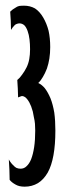

<svg xmlns="http://www.w3.org/2000/svg" viewBox="-20 -664 235 689"><path d="M178.7 -195.3Q178.7 -231.4 174.8 -259.8Q169.9 -289.1 161.1 -311.5Q151.4 -334 140.6 -347.7Q129.9 -360.4 117.2 -366.2Q117.2 -366.2 117.2 -366.2Q117.2 -366.2 117.2 -366.2Q126 -374 133.8 -387.7Q141.6 -400.4 148.4 -418Q154.3 -435.5 157.2 -454.1Q160.2 -473.6 160.2 -495.1Q160.2 -495.1 160.2 -495.1Q160.2 -495.1 160.2 -495.1Q160.2 -527.3 154.3 -553.7Q147.5 -580.1 134.8 -601.6Q122.1 -623 105.5 -633.8Q87.9 -643.6 66.4 -643.6Q66.4 -643.6 66.4 -643.6Q66.4 -643.6 66.4 -643.6Q56.6 -643.6 48.8 -642.6Q41 -640.6 36.1 -636.7Q30.3 -632.8 25.4 -629.9Q20.5 -626 16.6 -622.1Q16.6 -622.1 18.6 -589.8Q19.5 -556.6 19.5 -556.6Q19.5 -556.6 19.5 -556.6Q19.5 -556.6 19.5 -556.6Q22.5 -560.5 25.4 -565.4Q28.3 -569.3 32.2 -573.2Q36.1 -577.1 40 -578.1Q44.9 -580.1 49.8 -580.1Q49.8 -580.1 49.8 -580.1Q49.8 -580.1 49.8 -580.1Q59.6 -580.1 67.4 -573.2Q74.2 -566.4 79.1 -552.7Q84 -539.1 85.9 -522.5Q87.9 -505.9 87.9 -487.3Q87.9 -487.3 87.9 -487.3Q87.9 -487.3 87.9 -487.3Q87.9 -467.8 85 -452.1Q82 -435.5 75.2 -421.9Q68.4 -408.2 59.6 -396.5Q51.8 -384.8 42 -377Q42 -377 43.9 -345.7Q44.9 -314.5 44.9 -314.5Q44.9 -314.5 44.9 -314.5Q44.9 -314.5 44.9 -314.5Q48.8 -316.4 52.7 -317.4Q56.6 -319.3 59.6 -319.3Q59.6 -319.3 59.6 -319.3Q59.6 -319.3 59.6 -319.3Q63.5 -319.3 68.4 -316.4Q72.3 -314.5 77.1 -308.6Q81.1 -303.7 85 -296.9Q87.9 -290 91.8 -282.2Q94.7 -273.4 97.7 -263.7Q99.6 -253.9 101.6 -243.2Q104.5 -231.4 105.5 -219.7Q106.4 -208 106.4 -195.3Q106.4 -195.3 106.4 -195.3Q106.4 -195.3 106.4 -195.3Q106.4 -161.1 102.5 -135.7Q98.6 -110.4 91.8 -92.8Q85 -76.2 75.2 -67.4Q66.4 -58.6 53.7 -58.6Q53.7 -58.6 53.7 -58.6Q53.7 -58.6 53.7 -58.6Q45.9 -58.6 39.1 -61.5Q33.2 -64.5 28.3 -70.3Q22.5 -75.2 18.6 -81.1Q14.6 -85.9 11.7 -91.8Q11.7 -91.8 13.7 -55.7Q14.6 -18.6 14.6 -18.6Q14.6 -18.6 14.6 -18.6Q14.6 -18.6 14.6 -18.6Q17.6 -14.6 23.4 -9.8Q28.3 -5.9 35.2 -2Q42 2 49.8 3.9Q58.6 5.9 68.4 5.9Q68.4 5.9 68.4 5.9Q68.4 5.9 68.4 5.9Q94.7 5.9 116.2 -6.8Q136.7 -19.5 151.4 -44.9Q165 -69.3 171.9 -107.4Q178.7 -144.5 178.7 -195.3Q178.7 -195.3 178.7 -195.3Q178.7 -195.3 178.7 -195.3Z"/></svg>

Font: AgendaMediumCondGoodkids
Style: AgendaMediumCondGoodkids
Weight: 500
Designer: ""
Version: ""